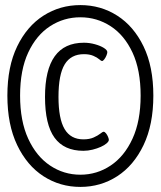

<svg xmlns="http://www.w3.org/2000/svg" viewBox="-20 -730 632 755"><path d="M296 5Q216 5 151 -37Q86 -79 47.5 -159.5Q9 -240 9 -354Q9 -468 47.5 -547.5Q86 -627 151 -668.5Q216 -710 296 -710Q376 -710 441 -668.5Q506 -627 544.5 -547.5Q583 -468 583 -354Q583 -240 544.5 -159.5Q506 -79 441 -37Q376 5 296 5ZM308 -137Q232 -137 194.5 -188.5Q157 -240 157 -349Q157 -562 310 -562Q332 -562 353.5 -556Q375 -550 388.5 -541.5Q402 -533 402 -525Q402 -520 398.5 -511.5Q395 -503 390 -496.5Q385 -490 381 -490Q378 -490 370 -497Q362 -504 347 -510.5Q332 -517 310 -517Q259 -517 234.5 -477Q210 -437 210 -349Q210 -263 234 -222.5Q258 -182 308 -182Q332 -182 348.5 -189.5Q365 -197 374.5 -204.5Q384 -212 387 -212Q392 -212 397 -205.5Q402 -199 405 -191.5Q408 -184 408 -180Q408 -174 399.5 -166.5Q391 -159 376.5 -152.5Q362 -146 344 -141.5Q326 -137 308 -137ZM296 -43Q361 -43 415 -79Q469 -115 501 -184.5Q533 -254 533 -354Q533 -455 501 -523.5Q469 -592 415 -627Q361 -662 296 -662Q231 -662 177 -627Q123 -592 91 -523.5Q59 -455 59 -354Q59 -254 91 -184.5Q123 -115 177 -79Q231 -43 296 -43Z"/></svg>

Font: Asap Condensed VF Beta
Style: Regular
Weight: 400
Designer: Pablo Cosgaya
Foundry: Omnibus-Type
Version: Version 1.008